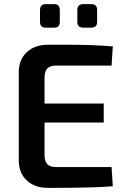

<svg xmlns="http://www.w3.org/2000/svg" viewBox="-20 -909 610 931"><path d="M213 -692Q265 -692 319.5 -692Q374 -692 427 -690Q480 -688 527 -684L521 -591H251Q223 -591 209.5 -577Q196 -563 196 -533V-157Q196 -127 209.5 -113Q223 -99 251 -99H521L527 -6Q480 -2 427 -0.5Q374 1 319.5 1.5Q265 2 213 2Q149 2 110.5 -33.5Q72 -69 71 -129V-561Q72 -621 110.5 -656.5Q149 -692 213 -692ZM89 -407H483V-315H89ZM423 -889Q451 -889 451 -860V-803Q451 -775 423 -775H383Q355 -775 355 -803V-860Q355 -889 383 -889ZM243 -889Q270 -889 270 -860V-803Q270 -775 243 -775H202Q174 -775 174 -803V-860Q174 -889 202 -889Z"/></svg>

Font: Exo 2 SemiBold
Style: Regular
Weight: 600
Designer: Natanael Gama
Foundry: Natanael Gama
Version: Version 2.010